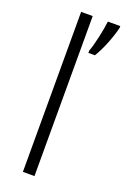

<svg xmlns="http://www.w3.org/2000/svg" viewBox="-148 -808 562 857"><g transform="rotate(20 133.5 -380.0)"><path d="M267 -752V-760H208C204 -722 186 -638 174 -610V-599H205C231 -640 257 -709 267 -752ZM136 0V-760H81V0Z"/></g></svg>

Font: Noto Sans SemiCondensed Light
Style: Regular
Weight: 300
Width: 4
Designer: Monotype Design Team
Foundry: Monotype Imaging Inc.
Version: Version 2.013